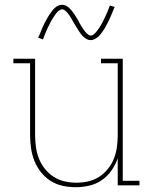

<svg xmlns="http://www.w3.org/2000/svg" viewBox="-20 -776 640 804"><path d="M297 8Q269 8 242 2Q215 -4 192 -18.5Q169 -33 151.5 -55Q134 -77 124 -102.5Q114 -128 110 -155.5Q106 -183 106 -210V-511H36V-530H127V-210Q127 -185 130.5 -160Q134 -135 143 -112Q152 -89 168 -69Q184 -49 205 -35.5Q226 -22 250.5 -16.5Q275 -11 300 -11Q325 -11 349.5 -16.5Q374 -22 395 -35.5Q416 -49 432 -69Q448 -89 457 -112Q466 -135 469.5 -160Q473 -185 473 -210V-511H403V-530H494V-19H564V0H473V-113Q463 -85 446.5 -61.5Q430 -38 406 -21.5Q382 -5 353.5 1.5Q325 8 297 8ZM360 -608Q351 -608 343.5 -612Q336 -616 330 -621.5Q324 -627 319 -633.5Q314 -640 309.5 -647Q305 -654 300.5 -661.5Q296 -669 292 -676L291 -677Q289 -681 286 -686Q283 -691 280.5 -695.5Q278 -700 275 -704.5Q272 -709 269.5 -713Q267 -717 264 -720.5Q261 -724 257 -728Q253 -732 249 -734.5Q245 -737 240 -737Q236 -737 231.5 -734.5Q227 -732 224 -729.5Q221 -727 218 -723.5Q215 -720 211.5 -715Q208 -710 206.5 -707.5Q205 -705 203 -702Q201 -699 199 -696Q197 -693 195 -689.5Q193 -686 191 -682Q189 -678 187 -673.5Q185 -669 182.5 -664.5Q180 -660 178 -655.5Q176 -651 173.5 -645.5Q171 -640 169 -634.5Q167 -629 164.5 -623Q162 -617 160 -611L140 -618Q145 -629 149 -639Q153 -649 157 -658.5Q161 -668 165 -676Q169 -684 173 -691Q177 -698 180.5 -704.5Q184 -711 188 -716.5Q192 -722 197.5 -729.5Q203 -737 209 -742.5Q215 -748 223 -752Q231 -756 240 -756Q249 -756 256.5 -752Q264 -748 270 -742.5Q276 -737 281 -730.5Q286 -724 291 -717Q296 -710 300 -702.5Q304 -695 309 -688V-687Q311 -683 314 -678Q317 -673 319.5 -668.5Q322 -664 325 -659.5Q328 -655 330.5 -651.5Q333 -648 336 -644Q339 -640 343 -636.5Q347 -633 351 -630Q355 -627 360 -627Q364 -627 368.5 -629.5Q373 -632 376 -635Q379 -638 382 -641.5Q385 -645 388.5 -649.5Q392 -654 393.5 -656.5Q395 -659 397 -662Q399 -665 401 -668Q403 -671 405 -675Q407 -679 409 -682.5Q411 -686 413 -690.5Q415 -695 417.5 -699.5Q420 -704 422 -709Q424 -714 426.5 -719Q429 -724 431 -729.5Q433 -735 435.5 -741Q438 -747 440 -753L460 -747Q455 -735 451 -725Q447 -715 443 -706Q439 -697 435 -688.5Q431 -680 427 -673Q423 -666 419.5 -659.5Q416 -653 412 -647.5Q408 -642 402.5 -634.5Q397 -627 391 -622Q385 -617 377 -612.5Q369 -608 360 -608Z"/></svg>

Font: Iosevka Curly Slab ThEx
Style: Regular
Weight: 100
Width: 7
Monospace: yes
Designer: Belleve Invis
Foundry: Belleve Invis
Version: Version 11.1.0; ttfautohint (v1.8.3)